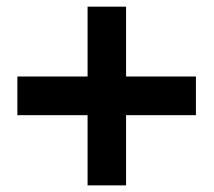

<svg xmlns="http://www.w3.org/2000/svg" viewBox="-20 -602 642 577"><path d="M243.2 -255.9H32.2V-372.1H243.2V-582H358.9V-372.1H568.8V-255.9H358.9V-44.9H243.2Z"/></svg>

Font: Hack
Style: Bold Italic
Weight: 700
Italic angle: -11°
Monospace: yes
Designer: Christopher Simpkins
Foundry: Christopher Simpkins
Version: Version 2.017; ttfautohint (v1.4.1) -l 4 -r 80 -G 350 -x 0 -